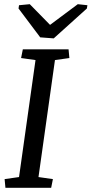

<svg xmlns="http://www.w3.org/2000/svg" viewBox="-20 -896 437 916"><path d="M149.4 -609.4 80.6 -619.1 88.9 -660.6H307.1L311 -619.1L242.2 -609.4L163.6 -51.3L232.4 -41.5L224.1 0H5.9L2 -41.5L70.8 -51.3ZM70.8 -871.1 122.1 -876 218.8 -777.3 351.1 -876 397 -871.1 394.5 -855.5 236.3 -712.9 171.9 -717.8 68.4 -855.5Z"/></svg>

Font: Noticia Text
Style: Italic
Weight: 400
Italic angle: -8°
Designer: JM Sole
Foundry: JM Sole
Version: Version 1.003